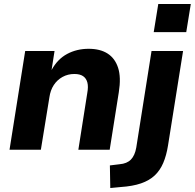

<svg xmlns="http://www.w3.org/2000/svg" viewBox="-20 -755 982 968"><path d="M28 0 107 -498H255L240 -402Q270 -457 318.5 -483Q367 -509 427 -509Q485 -509 522.5 -485Q560 -461 575.5 -413Q591 -365 579 -290L533 0H375L420 -286Q426 -318 420.5 -339Q415 -360 399 -371Q383 -382 355 -382Q322 -382 295 -367Q268 -352 251 -326Q234 -300 229 -264L186 0ZM755 -593 778 -735H942L919 -593ZM536 193 534 79 583 73Q620 70 640 49.5Q660 29 667 -11L744 -498H903L827 -21Q819 29 803 66.5Q787 104 760 129.5Q733 155 691 169.5Q649 184 588 188Z"/></svg>

Font: Nunito Sans 9pt ExtraBold
Style: Italic
Weight: 800
Italic angle: -9°
Version: Version 3.101;gftools[0.9.27]